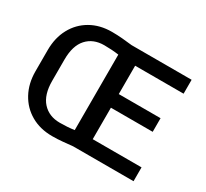

<svg xmlns="http://www.w3.org/2000/svg" viewBox="-146 -940 1252 1168"><g transform="rotate(30 480.5 -355.5)"><path d="M333 -721.2Q370.6 -721.2 407 -718Q443.4 -714.8 476.1 -710.9H897.9V-613.3H557.6V-414.1H851.1V-318.4H557.6V-97.2H900.4V0H476.1Q443.4 3.4 407.5 6.8Q371.6 10.3 334 10.3Q249.5 10.3 185.3 -26.6Q121.1 -63.5 85.2 -129.4Q49.3 -195.3 49.3 -281.2V-429.7Q49.3 -516.1 85 -581.8Q120.6 -647.5 184.6 -684.3Q248.5 -721.2 333 -721.2ZM166.5 -281.2Q166.5 -184.1 211.9 -133.8Q257.3 -83.5 334 -83.5Q360.4 -83.5 385.7 -85.2Q411.1 -86.9 435.1 -90.3V-620.6Q411.1 -624 385.5 -625.7Q359.9 -627.4 333 -627.4Q256.3 -627.4 211.4 -577.9Q166.5 -528.3 166.5 -430.7Z"/></g></svg>

Font: Vazirmatn UI FD Medium
Style: Regular
Weight: 500
Designer: Saber Rastikerdar
Foundry: Saber Rastikerdar
Version: Version 33.003